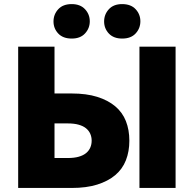

<svg xmlns="http://www.w3.org/2000/svg" viewBox="-20 -931 961 951"><path d="M70 0H334.5Q408.2 0 461.4 -16.7Q514.7 -33.4 550.6 -63.4Q586.5 -93.5 603.6 -137.1Q620.7 -180.7 620.7 -234Q620.7 -287.8 603.6 -331.2Q586.5 -374.5 550.6 -404.6Q514.7 -434.6 461.4 -451.3Q408.2 -468 334.5 -468H250V-700H70ZM250 -148.3V-319.7H315Q347.5 -319.7 369.7 -313.3Q392 -307 405.9 -295.7Q419.8 -284.5 426.9 -268.8Q434 -253 434 -234.2Q434 -215.3 426.9 -199.4Q419.8 -183.5 405.9 -172.3Q392 -161 369.7 -154.7Q347.5 -148.3 315 -148.3ZM670.7 0H849.7V-700H670.7ZM335.5 -740Q378 -740 401.3 -765.5Q424.7 -790.9 424.7 -825.5Q424.7 -860 401.2 -885.3Q377.7 -910.7 335.2 -910.7Q291.7 -910.7 268.3 -885.1Q245 -859.5 245 -824.7Q245 -790 268.5 -765Q291.9 -740 335.5 -740ZM585.1 -740Q628.7 -740 652 -765.5Q675.3 -790.9 675.3 -825.5Q675.3 -860 651.9 -885.3Q628.4 -910.7 584.9 -910.7Q542.3 -910.7 519 -885.1Q495.7 -859.5 495.7 -824.7Q495.7 -790 519.1 -765Q542.6 -740 585.1 -740Z"/></svg>

Font: Golos Text VF
Style: Regular
Weight: 400
Designer: A.Korolkova, Vitaly Kuzmin
Foundry: ParaType Ltd
Version: Version 2.005